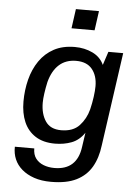

<svg xmlns="http://www.w3.org/2000/svg" viewBox="-60 -763 720 995"><g transform="rotate(5 300.0 -265.5)"><path d="M243 186Q193 186 155 173Q117 160 91 137.5Q65 115 52.5 85.5Q40 56 41 21H142Q142 53 157 73Q172 93 197.5 103Q223 113 254 113Q313 113 346.5 82.5Q380 52 388 -8L399 -83Q372 -43 332.5 -28Q293 -13 246 -13Q185 -13 144.5 -39Q104 -65 84.5 -110.5Q65 -156 65 -216Q65 -276 79 -331Q93 -386 122.5 -429Q152 -472 197.5 -496.5Q243 -521 306 -521Q357 -521 398.5 -501Q440 -481 458 -441L481 -511H558L489 -25Q481 41 453.5 88Q426 135 375 160.5Q324 186 243 186ZM272 -85Q334 -85 367 -120.5Q400 -156 413 -206Q421 -239 425.5 -272Q430 -305 430 -328Q430 -382 402.5 -416Q375 -450 319 -450Q266 -450 231 -419Q196 -388 180 -328Q173 -296 169 -267.5Q165 -239 165 -219Q165 -161 190.5 -123Q216 -85 272 -85ZM280 -616 294 -717H414L400 -616Z"/></g></svg>

Font: Chivo Mono
Style: Italic
Weight: 400
Italic angle: -8.05°
Monospace: yes
Version: Version 1.008